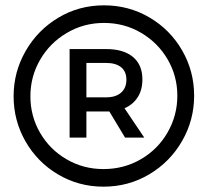

<svg xmlns="http://www.w3.org/2000/svg" viewBox="-20 -709 780 720"><path d="M708 -350Q708 -259 663 -180.5Q618 -102 540 -55.5Q462 -9 368 -9Q275 -9 197.5 -55Q120 -101 75.5 -179Q31 -257 31 -348Q31 -439 76 -517.5Q121 -596 198.5 -642.5Q276 -689 370 -689Q463 -689 540.5 -643.5Q618 -598 663 -520Q708 -442 708 -350ZM645 -350Q645 -424 608.5 -486.5Q572 -549 509 -586Q446 -623 370 -623Q294 -623 230.5 -585.5Q167 -548 130.5 -485Q94 -422 94 -348Q94 -274 130 -211.5Q166 -149 229 -112Q292 -75 368 -75Q445 -75 508.5 -112Q572 -149 608.5 -212.5Q645 -276 645 -350ZM447 -303 521 -193H449L390 -291H378H304V-193H241V-525H378Q443 -525 478.5 -495.5Q514 -466 514 -411Q514 -372 496.5 -344.5Q479 -317 447 -303ZM304 -344H378Q414 -344 434 -361.5Q454 -379 454 -410Q454 -441 434 -457Q414 -473 378 -473H304Z"/></svg>

Font: TypoPRO Montserrat Alternates
Style: Regular
Weight: 500
Designer: Julieta Ulanovsky
Foundry: Julieta Ulanovsky
Version: Version 6.001